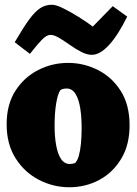

<svg xmlns="http://www.w3.org/2000/svg" viewBox="-20 -769 579 809"><path d="M272 20Q205 20 144.5 -11Q84 -42 46 -101.5Q8 -161 8 -245Q8 -329 45 -386.5Q82 -444 141 -474Q200 -504 267 -504Q333 -504 392.5 -474Q452 -444 489 -385.5Q526 -327 526 -241Q526 -158 490.5 -99.5Q455 -41 397.5 -10.5Q340 20 272 20ZM275 -78Q285 -78 296 -82Q306 -91 312 -112Q318 -133 321 -163.5Q324 -194 324 -229Q324 -276 318 -313.5Q312 -351 298 -373.5Q284 -396 261 -396Q254 -396 246.5 -394.5Q239 -393 234 -389Q223 -372 216.5 -332Q210 -292 210 -239Q210 -194 216.5 -157.5Q223 -121 237 -99.5Q251 -78 275 -78ZM367 -538Q346 -538 322 -550.5Q298 -563 274 -580Q250 -597 229 -609.5Q208 -622 193 -622Q176 -622 156 -601Q136 -580 106 -542L42 -591Q78 -653 103 -687Q128 -721 150 -735Q172 -749 199 -749Q216 -749 246.5 -734Q277 -719 311.5 -697.5Q346 -676 371 -657L455 -743L516 -699Q477 -620 439 -579Q401 -538 367 -538Z"/></svg>

Font: Eczar ExtraBold
Style: Regular
Weight: 800
Designer: Vaibhav Singh
Foundry: Rosetta Type Foundry
Version: Version 2.000